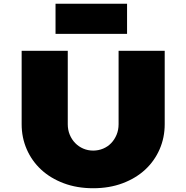

<svg xmlns="http://www.w3.org/2000/svg" viewBox="-20 -970 990 1020"><path d="M475 -170Q503 -170 528 -180.5Q553 -191 571 -210Q589 -229 599.5 -254.5Q610 -280 610 -310V-700H855V-310Q855 -239 828 -177Q801 -115 751.5 -69Q702 -23 631.5 3.5Q561 30 475 30Q389 30 318.5 3.5Q248 -23 198.5 -69Q149 -115 122 -177Q95 -239 95 -310V-700H340V-310Q340 -280 350.5 -254.5Q361 -229 379.5 -210Q398 -191 422.5 -180.5Q447 -170 475 -170ZM655 -950V-790H275V-950Z"/></svg>

Font: Imperial One
Style: Regular
Weight: 400
Designer: Jovanny Lemonad
Foundry: Jovanny Lemonad
Version: Version 1.000